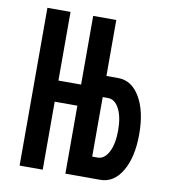

<svg xmlns="http://www.w3.org/2000/svg" viewBox="-79 -762 744 831"><g transform="rotate(10 293.0 -346.5)"><path d="M62.5 0V-693.4H164.1V-391.6H263.7V-693.4H365.2V-447.3H417Q476.6 -447.3 512.7 -386Q548.8 -324.7 548.8 -223.6Q548.8 -122.6 512.7 -61.3Q476.6 0 417 0H263.7V-298.8H164.1V0ZM365.2 -92.8H388.7Q418.9 -92.8 437.5 -128.7Q456.1 -164.6 456.1 -223.6Q456.1 -283.2 437.5 -318.8Q418.9 -354.5 388.7 -354.5H365.2Z"/></g></svg>

Font: CaskaydiaMono NF
Style: Regular
Weight: 400
Designer: Aaron Bell
Foundry: Saja Typeworks
Version: Version 2111.001; ttfautohint (v1.8.4);Nerd Fonts 3.1.1